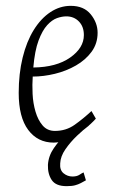

<svg xmlns="http://www.w3.org/2000/svg" viewBox="-20 -479 386 657"><path d="M164 9Q109 9 76.5 -34.5Q44 -78 44 -161Q44 -227 57.5 -282Q71 -337 95.5 -376.5Q120 -416 152.5 -437.5Q185 -459 222 -459Q267 -459 290.5 -430Q314 -401 314 -367Q314 -330 293.5 -302Q273 -274 240 -255Q207 -236 168 -226.5Q129 -217 92 -217Q90 -190 91.5 -158Q93 -126 101.5 -97Q110 -68 126 -49.5Q142 -31 168 -31Q206 -31 235.5 -52Q265 -73 293 -99L308 -73Q291 -54 266.5 -35Q242 -16 215 -3.5Q188 9 164 9ZM94 -248Q173 -249 220 -282Q267 -315 267 -359Q267 -388 250 -405.5Q233 -423 207 -423Q192 -423 175 -417Q158 -411 141.5 -393Q125 -375 112 -340.5Q99 -306 94 -248ZM208 158Q171 158 157 137Q143 116 144 85Q146 54 164.5 27.5Q183 1 204.5 -19Q226 -39 238 -49H284Q266 -36 243.5 -14.5Q221 7 204 31.5Q187 56 186 80Q184 103 197.5 114Q211 125 228 125Q243 125 252 119Q261 113 266 111L274 138Q265 143 256.5 147.5Q248 152 237 155Q226 158 208 158Z"/></svg>

Font: Ancizar Sans Thin
Style: Italic
Weight: 100
Italic angle: -4°
Designer: Cesar Puertas, Viviana Monsalve, Julian Moncada, Julian Prieto, Jose Castro, Mariel Hernandez, Felipe Aragon, Sara Alarc
Version: Version 8.100